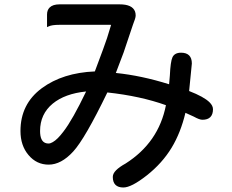

<svg xmlns="http://www.w3.org/2000/svg" viewBox="-20 -771 1040 861"><path d="M216.3 -306.2Q159.7 -259.3 159.7 -183.6Q159.7 -138.7 183.6 -129.9Q189.5 -127.4 197.8 -127.4Q206.1 -127.4 216.8 -133.8Q237.8 -145.5 264.6 -181.2Q305.7 -234.4 366.2 -360.8Q271 -351.1 216.3 -306.2ZM724.1 -299.3Q609.9 -340.3 461.4 -356.4Q360.8 -148.4 308.1 -91.3Q254.4 -32.7 198.2 -32.7Q144 -32.7 107.9 -75.7Q71.8 -118.2 71.8 -183.6Q71.8 -304.7 167.5 -375.5Q261.7 -444.8 405.3 -450.7Q451.2 -572.3 460 -600.1L478 -658.7V-659.2Q477.1 -659.7 474.6 -659.7H247.1Q212.9 -659.7 198.7 -652.8L190.9 -649.4V-705.6Q190.9 -725.6 202.6 -737.3Q216.8 -751.5 247.1 -751.5H516.6Q573.2 -751.5 585.4 -719.7Q588.4 -711.9 588.4 -701.2Q588.4 -690.4 576.2 -660.2L534.2 -535.2L499.5 -443.8Q614.3 -432.1 738.3 -393.1L741.7 -432.1Q744.6 -495.6 753.4 -514.2Q763.2 -534.7 792 -534.7Q815.9 -534.7 828.1 -522.5Q840.3 -510.3 840.3 -486.3V-485.8Q834 -424.8 828.1 -362.8Q895 -336.9 919.9 -312Q935.1 -296.9 935.1 -281.2Q935.1 -257.8 923.1 -245.8Q911.1 -233.9 887.7 -233.9Q874.5 -233.9 849.1 -248L811.5 -265.1Q790.5 -176.3 749.5 -108.4Q707 -38.6 638.2 15.6Q569.3 69.8 533.2 69.8Q509.8 69.8 497.8 57.9Q485.8 45.9 485.8 22.5Q485.8 7.3 500.7 -7.6Q515.6 -22.5 543 -37.6Q691.4 -131.8 724.1 -299.3Z"/></svg>

Font: YuPearl-Medium
Style: Medium
Weight: 500
Designer: Max Yao
Foundry: Max-Everyday
Version: Version 1.011; ttfautohint (v1.8.3)